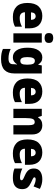

<svg xmlns="http://www.w3.org/2000/svg" viewBox="1320 -2136 1056 3737"><g transform="rotate(90 1848.5 -268.0)"><path d="M290 -563Q402 -563 467 -499Q532 -435 532 -310V-225H219Q220 -177 247.5 -150Q275 -123 330 -123Q377 -123 416.5 -133.5Q456 -144 499 -166V-31Q460 -10 415 0Q370 10 307 10Q183 10 110.5 -59.5Q38 -129 38 -273Q38 -419 106 -491Q174 -563 290 -563ZM296 -434Q265 -434 244.5 -413Q224 -392 221 -343H367Q367 -385 348 -409.5Q329 -434 296 -434Z M720 -776Q762 -776 789 -757.5Q816 -739 816 -691Q816 -644 788.5 -625.5Q761 -607 720 -607Q677 -607 650.5 -625.5Q624 -644 624 -691Q624 -739 650.5 -757.5Q677 -776 720 -776ZM810 -553V0H629V-553Z M1097 -563Q1148 -563 1180.5 -542.5Q1213 -522 1235 -485H1241L1254 -553H1410V-17Q1410 108 1342 174Q1274 240 1130 240Q1070 240 1023 231.5Q976 223 933 204V53Q981 74 1023.5 84.5Q1066 95 1121 95Q1230 95 1230 10V1Q1230 -13 1231.5 -32.5Q1233 -52 1236 -70H1230Q1209 -34 1177 -12Q1145 10 1093 10Q1010 10 959.5 -64Q909 -138 909 -275Q909 -413 960.5 -488Q1012 -563 1097 -563ZM1162 -418Q1092 -418 1092 -272Q1092 -200 1110 -167.5Q1128 -135 1164 -135Q1206 -135 1222.5 -164.5Q1239 -194 1239 -256V-281Q1239 -349 1223 -383.5Q1207 -418 1162 -418Z M1760 -563Q1872 -563 1937 -499Q2002 -435 2002 -310V-225H1689Q1690 -177 1717.5 -150Q1745 -123 1800 -123Q1847 -123 1886.5 -133.5Q1926 -144 1969 -166V-31Q1930 -10 1885 0Q1840 10 1777 10Q1653 10 1580.5 -59.5Q1508 -129 1508 -273Q1508 -419 1576 -491Q1644 -563 1760 -563ZM1766 -434Q1735 -434 1714.5 -413Q1694 -392 1691 -343H1837Q1837 -385 1818 -409.5Q1799 -434 1766 -434Z M2419 -563Q2500 -563 2549 -513Q2598 -463 2598 -360V0H2417V-304Q2417 -359 2404 -387Q2391 -415 2357 -415Q2311 -415 2295 -374Q2279 -333 2279 -246V0H2098V-553H2236L2259 -482H2267Q2290 -521 2328 -542Q2366 -563 2419 -563Z M2946 -563Q3058 -563 3123 -499Q3188 -435 3188 -310V-225H2875Q2876 -177 2903.5 -150Q2931 -123 2986 -123Q3033 -123 3072.5 -133.5Q3112 -144 3155 -166V-31Q3116 -10 3071 0Q3026 10 2963 10Q2839 10 2766.5 -59.5Q2694 -129 2694 -273Q2694 -419 2762 -491Q2830 -563 2946 -563ZM2952 -434Q2921 -434 2900.5 -413Q2880 -392 2877 -343H3023Q3023 -385 3004 -409.5Q2985 -434 2952 -434Z M3662 -170Q3662 -87 3610 -38.5Q3558 10 3445 10Q3393 10 3349 3.5Q3305 -3 3261 -21V-174Q3305 -152 3352.5 -140.5Q3400 -129 3434 -129Q3489 -129 3489 -158Q3489 -169 3481 -178Q3473 -187 3450.5 -198.5Q3428 -210 3384 -229Q3322 -257 3291 -296Q3260 -335 3260 -400Q3260 -480 3316.5 -521.5Q3373 -563 3470 -563Q3521 -563 3565.5 -551Q3610 -539 3657 -516L3609 -393Q3574 -411 3537.5 -422.5Q3501 -434 3474 -434Q3432 -434 3432 -410Q3432 -400 3439.5 -392.5Q3447 -385 3468 -374.5Q3489 -364 3531 -345Q3595 -316 3628.5 -277.5Q3662 -239 3662 -170Z"/></g></svg>

Font: Noto Sans Khmer UI SemiCondensed Black
Style: Regular
Weight: 900
Width: 4
Designer: Danh Hong and the Monotype Design Team
Foundry: Monotype Imaging Inc.
Version: Version 2.002; ttfautohint (v1.8.4.7-5d5b)